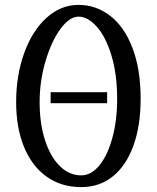

<svg xmlns="http://www.w3.org/2000/svg" viewBox="-20 -771 640 785"><path d="M187 -394V-349H418V-394ZM459 -367Q459 -279 439.5 -207.5Q420 -136 386.5 -95Q353 -54 312 -54Q263 -54 224.5 -92Q186 -130 164 -198Q142 -266 142 -354Q142 -439 166 -520.5Q190 -602 227 -652.5Q264 -703 301 -703Q339 -703 376 -661.5Q413 -620 436 -543Q459 -466 459 -367ZM46 -354Q46 -248 78.5 -169.5Q111 -91 171 -48.5Q231 -6 312 -6Q387 -6 441.5 -50Q496 -94 525.5 -175.5Q555 -257 555 -367Q555 -487 522 -574Q489 -661 431 -706Q373 -751 301 -751Q228 -751 169.5 -697.5Q111 -644 78.5 -553Q46 -462 46 -354Z"/></svg>

Font: LXGW Marker Gothic
Style: Regular
Weight: 400
Version: Version 1.001